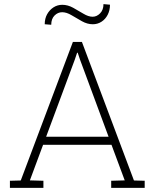

<svg xmlns="http://www.w3.org/2000/svg" viewBox="-20 -915 766 935"><path d="M28.3 0V-34.7L81.1 -36.1L335 -710.9H378.9L632.3 -36.1L684.6 -34.7V0H521.5V-34.7L587.4 -36.6L522.9 -210H189.9L125.5 -36.6L191.4 -34.7V0ZM204.6 -249H508.8L370.1 -623.5L358.4 -658.2H355.5L343.8 -623.5ZM229.5 -794.4 197.8 -796.9Q197.8 -824.7 209.5 -845.7Q221.2 -866.7 240.5 -879.2Q259.8 -891.6 283.2 -891.6Q310.1 -891.6 336.2 -877.2Q362.3 -862.8 386.5 -848.1Q410.6 -833.5 431.2 -833.5Q451.2 -833.5 467.5 -850.1Q483.9 -866.7 483.9 -895L515.6 -892.1Q515.6 -864.7 504.4 -843Q493.2 -821.3 474.1 -809.1Q455.1 -796.9 432.1 -796.9Q405.3 -796.9 379.2 -811.5Q353 -826.2 328.6 -840.8Q304.2 -855.5 282.7 -855.5Q261.7 -855.5 245.6 -839.4Q229.5 -823.2 229.5 -794.4Z"/></svg>

Font: Roboto Slab ExtraLight
Style: Regular
Weight: 250
Designer: Google
Version: Version 2.000; ttfautohint (v1.8.1.43-b0c9)